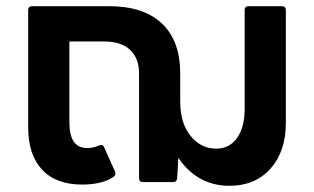

<svg xmlns="http://www.w3.org/2000/svg" viewBox="-20 -588 1014 620"><path d="M890 -568Q903 -568 903 -555V-191Q903 -99 853.5 -43.5Q804 12 721 12Q618 12 556 -78L552 -13Q551 0 539 0H442Q429 0 429 -13V-351Q429 -400 400 -427Q371 -454 318 -454H204V-195Q204 -152 218 -131Q232 -110 262 -110Q282 -110 299 -118L307 -120Q313 -120 316 -113L351 -35Q353 -29 353 -28Q353 -22 347 -17Q310 8 245 8Q161 8 116 -40Q71 -88 71 -177V-555Q71 -568 84 -568H332Q444 -568 503 -512Q562 -456 562 -351V-260Q562 -190 595.5 -149Q629 -108 678 -108Q721 -108 745.5 -142.5Q770 -177 770 -236V-555Q770 -568 783 -568Z"/></svg>

Font: LINE Seed Sans TH App
Style: Bold
Weight: 700
Designer: Dalton Maag Ltd | Thai characters by Cadson Demak Co.,Ltd.
Foundry: Dalton Maag Ltd
Version: Version 1.003